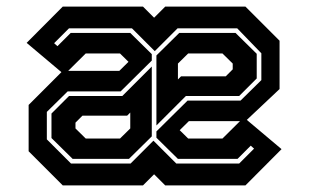

<svg xmlns="http://www.w3.org/2000/svg" viewBox="-20 -560 935 580"><path d="M169.5 0 66.5 -103V-243L169.5 -346H340.5L373.5 -378.5V-368L342.5 -398.5H239L174.5 -334.5L60.5 -430.5L169.5 -540H412L445.5 -506.5L479 -540H721.5L824.5 -437V-291L721.5 -194H550.5L517.5 -161.5V-172L548.5 -141.5H652L716.5 -205.5L830.5 -109.5L721.5 0H479L445.5 -33.5L412 0ZM194.5 -66H374.5L443.5 -135L512.5 -66H702.5L747.5 -111L737.5 -120L697.5 -80H517.5L452.5 -144V-163L546.5 -256H706.5L769.5 -318V-399L696.5 -474.5H516.5L447.5 -405.5L378.5 -474.5H188.5L143.5 -429.5L153.5 -420.5L193.5 -460.5H373.5L438.5 -396.5V-377L344.5 -284H184.5L121.5 -222V-139ZM199.5 -80 135.5 -143V-217L188.5 -270H349.5L438.5 -359V-148L369.5 -80ZM452.5 -181V-392.5L521.5 -460.5H691.5L755.5 -397.5V-323L702.5 -270H541.5ZM239 -141.5H342.5L373.5 -172V-220L364 -210.5H229L208 -189.5V-172ZM517.5 -320 527 -329.5H662L683 -350.5V-368L652 -398.5H548.5L517.5 -368Z"/></svg>

Font: Tourney Thin
Style: Regular
Weight: 100
Designer: Tyler Finck
Foundry: Etcetera Type Co
Version: Version 1.015